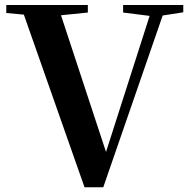

<svg xmlns="http://www.w3.org/2000/svg" viewBox="-20 -761 774 784"><path d="M325.1 3.6 63.6 -740.5H215.3L421.3 -115H404.5L409.3 -129.3L605.2 -740.5H659.1L401.7 3.6ZM5.7 -707.9V-740.5H338.7V-709.8L185 -694.2H154.1ZM482.7 -709.8V-740.5H728.4V-710.8L621.8 -694.2H606.3Z"/></svg>

Font: Noto Serif HK ExtraLight
Style: Regular
Weight: 200
Designer: Ryoko NISHIZUKA 西塚涼子 (kana & ideographs); Frank Grießhammer (Latin, Greek & Cyrillic); Wenlong ZHANG 张文龙 (bopomofo); San
Foundry: Adobe
Version: Version 2.002-H1;hotconv 1.1.0;makeotfexe 2.6.0